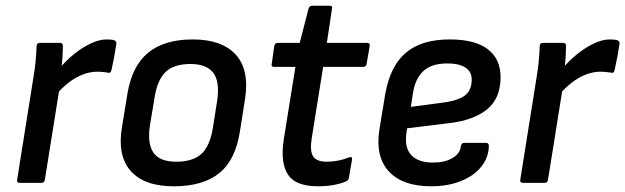

<svg xmlns="http://www.w3.org/2000/svg" viewBox="-20 -640 2188 672"><path d="M49 0Q38 0 40 -11L97 -369Q102 -398 104.5 -424.5Q107 -451 108 -478Q108 -490 120 -490H189Q200 -490 200 -480Q200 -461 198.5 -437.5Q197 -414 194 -397L190 -342L137 -11Q136 -6 133.5 -3Q131 0 126 0ZM173 -305 184 -396Q210 -427 239 -450.5Q268 -474 298 -488Q328 -502 353 -502Q372 -502 380 -499Q385 -497 386.5 -493.5Q388 -490 387 -485Q384 -464 379.5 -440Q375 -416 370 -394Q367 -382 356 -386Q349 -387 340 -388Q331 -389 320 -389Q296 -389 270.5 -379.5Q245 -370 220.5 -351Q196 -332 173 -305Z M588 12Q485 12 437.5 -41.5Q390 -95 407 -196L426 -312Q442 -409 498.5 -455.5Q555 -502 655 -502Q755 -502 804 -450Q853 -398 838 -296L820 -182Q805 -81 748 -34.5Q691 12 588 12ZM597 -74Q655 -74 685 -101.5Q715 -129 725 -192L740 -287Q750 -354 726.5 -385Q703 -416 647 -416Q589 -416 560 -388.5Q531 -361 521 -299L505 -202Q495 -139 516.5 -106.5Q538 -74 597 -74Z M1093 12Q1014 12 987.5 -29.5Q961 -71 973 -151L1014 -406H939Q928 -406 931 -416L940 -479Q942 -490 952 -490H1029L1060 -610Q1064 -620 1073 -620H1133Q1145 -620 1142 -610L1124 -490H1264Q1276 -490 1274 -479L1263 -416Q1261 -406 1252 -406H1111L1071 -156Q1064 -111 1076 -92.5Q1088 -74 1124 -74Q1144 -74 1164 -78Q1184 -82 1201 -89Q1214 -94 1212 -81L1201 -17Q1200 -9 1191 -5Q1172 3 1147.5 7.5Q1123 12 1093 12Z M1489 12Q1389 12 1341 -40Q1293 -92 1308 -187L1328 -309Q1345 -408 1400 -455Q1455 -502 1554 -502Q1642 -502 1687 -468Q1732 -434 1732 -370Q1732 -296 1685 -257.5Q1638 -219 1552 -209L1405 -191L1402 -171Q1396 -121 1420.5 -96Q1445 -71 1496 -71Q1536 -71 1563 -86.5Q1590 -102 1593 -128Q1595 -140 1605 -140H1681Q1691 -140 1691 -129Q1690 -88 1664 -56Q1638 -24 1592.5 -6Q1547 12 1489 12ZM1418 -266 1539 -282Q1589 -290 1610 -308Q1631 -326 1631 -362Q1631 -389 1609 -403.5Q1587 -418 1546 -418Q1491 -418 1462 -391.5Q1433 -365 1425 -312Z M1810 0Q1799 0 1801 -11L1858 -369Q1863 -398 1865.5 -424.5Q1868 -451 1869 -478Q1869 -490 1881 -490H1950Q1961 -490 1961 -480Q1961 -461 1959.5 -437.5Q1958 -414 1955 -397L1951 -342L1898 -11Q1897 -6 1894.5 -3Q1892 0 1887 0ZM1934 -305 1945 -396Q1971 -427 2000 -450.5Q2029 -474 2059 -488Q2089 -502 2114 -502Q2133 -502 2141 -499Q2146 -497 2147.5 -493.5Q2149 -490 2148 -485Q2145 -464 2140.5 -440Q2136 -416 2131 -394Q2128 -382 2117 -386Q2110 -387 2101 -388Q2092 -389 2081 -389Q2057 -389 2031.5 -379.5Q2006 -370 1981.5 -351Q1957 -332 1934 -305Z"/></svg>

Font: Sofia Sans SemiBold
Style: Italic
Weight: 600
Italic angle: -9°
Designer: Botio Nikoltchev, Ani Petrova
Foundry: lettersoup
Version: Version 4.100-B